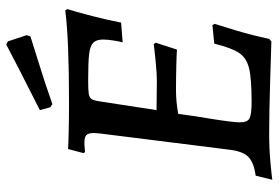

<svg xmlns="http://www.w3.org/2000/svg" viewBox="-158 -720 888 612"><g transform="rotate(-90 286.0 -414.0)"><path d="M267 -56Q341 -56 374 -64Q407 -72 423 -95.5Q439 -119 453 -175L512 -181L516 -174Q511 -159 495.5 -107.5Q480 -56 468 0L460 7Q429 6 330 3Q231 0 167 0Q118 0 74.5 4Q31 8 19 10L32 -43Q75 -49 92.5 -67Q110 -85 115 -128L166 -535Q168 -553 168 -559Q168 -576 161.5 -582.5Q155 -589 138 -589Q129 -589 119.5 -588Q110 -587 107 -587L104 -592L117 -641Q132 -640 174.5 -639Q217 -638 268 -638Q466 -638 559 -650L563 -643Q561 -637 554.5 -614.5Q548 -592 538 -552.5Q528 -513 520 -472L457 -467Q459 -473 462.5 -493.5Q466 -514 466 -529Q466 -551 455.5 -561Q445 -571 419 -574Q393 -577 335 -577Q304 -577 292.5 -575Q281 -573 276.5 -566.5Q272 -560 269 -541L241 -359L336 -358Q357 -358 397.5 -362Q438 -366 451 -368L456 -362L434 -294Q421 -295 383 -296Q345 -297 303 -297Q269 -297 229 -290Q222 -235 214 -190Q202 -115 202 -94Q202 -69 215 -62.5Q228 -56 267 -56ZM260 -691 250 -698 241 -731Q303 -762 367 -795Q431 -828 450 -838L460 -833L480 -773L476 -761Q458 -755 393 -735Q328 -715 260 -691Z"/></g></svg>

Font: Alegreya SC Medium
Style: Italic
Weight: 500
Italic angle: -7°
Designer: Juan Pablo del Peral
Foundry: Huerta Tipografica
Version: Version 2.007; ttfautohint (v1.6)